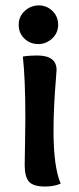

<svg xmlns="http://www.w3.org/2000/svg" viewBox="-20 -682 289 706"><path d="M116.2 -478Q188 -478 188 -424.8Q188 -418.9 185.1 -384.5Q182.1 -350.1 179.4 -299.1Q176.8 -248 176.8 -202.1Q176.8 -67.9 203.1 -6.8Q178.2 3.9 146 3.9Q102.1 3.9 86.4 -14.2Q70.8 -32.2 70.8 -75.2Q70.8 -90.8 72 -152.3Q73.2 -213.9 73.2 -247.1Q73.2 -392.1 64 -474.1Q87.9 -478 116.2 -478ZM121.1 -520Q90.8 -520 69.8 -540Q48.8 -560.1 48.8 -590.8Q48.8 -621.1 70.8 -641.6Q92.8 -662.1 123 -662.1Q151.9 -662.1 172.9 -641.6Q193.8 -621.1 193.8 -591.3Q193.8 -561 171.9 -540.5Q149.9 -520 121.1 -520Z"/></svg>

Font: Sukar
Style: Bold
Weight: 700
Designer: Dario Muhafara - Ghiath Alsory
Foundry: Dario Muhafara - Ghiath Alsory
Version: Version 1.00 March 27, 2016, initial release